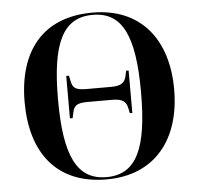

<svg xmlns="http://www.w3.org/2000/svg" viewBox="-52 -779 874 843"><g transform="rotate(-5 385.0 -357.5)"><path d="M385 10C597 10 714 -137 714 -358C714 -580 597 -725 386 -725C163 -725 55 -580 55 -359C55 -137 163 10 385 10ZM385 0C254 0 202 -110 202 -358C202 -606 254 -715 386 -715C517 -715 568 -606 568 -358C568 -110 517 0 385 0ZM247 -271H259L263 -290C269 -321 277 -336 329 -336H439C487 -336 501 -321 507 -290L511 -271H522V-458H511L507 -439C501 -408 487 -393 439 -393H329C277 -393 269 -407 263 -439L259 -458H247Z"/></g></svg>

Font: Noto Serif Display SemiBold
Style: Regular
Weight: 600
Designer: Monotype Design Team
Foundry: Monotype Imaging Inc.
Version: Version 2.009